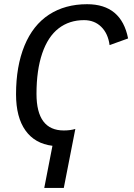

<svg xmlns="http://www.w3.org/2000/svg" viewBox="-20 -689 640 917"><path d="M284.7 -65.9Q316.4 -65.9 339.8 -73.2L284.7 208.5H191.4L230.5 7.3Q146.5 -2.9 101.6 -65.9Q56.6 -128.9 56.6 -238.8Q56.6 -372.6 96.9 -470.7Q137.2 -568.8 213.9 -618.9Q290.5 -668.9 396 -668.9Q559.6 -668.9 591.8 -505.4L503.4 -473.6Q496.1 -528.8 463.6 -560.8Q431.2 -592.8 381.3 -592.8Q311 -592.8 260 -553.5Q209 -514.2 181.6 -434.1Q154.3 -354 154.3 -240.7Q154.3 -65.9 284.7 -65.9Z"/></svg>

Font: Liberation Mono
Style: Italic
Weight: 400
Italic angle: -12°
Monospace: yes
Designer: Steve Matteson
Foundry: Ascender Corporation
Version: Version 2.1.5